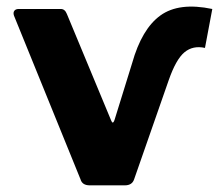

<svg xmlns="http://www.w3.org/2000/svg" viewBox="-20 -557 658 577"><path d="M250 0Q227 0 222 -18L22 -510Q19 -519 23 -524.5Q27 -530 36 -530H163Q175 -530 181 -515L314 -195Q319 -182 324 -196L377 -367Q406 -470 462 -510.5Q518 -551 618 -530L596 -413Q560 -421 534.5 -400Q509 -379 487 -316L383 -18Q377 0 355 0Z"/></svg>

Font: Libre Franklin
Style: Bold
Weight: 700
Designer: Pablo Impallari, Rodrigo Fuenzalida, Nhung Nguyen
Foundry: Impallari Type
Version: Version 3.000